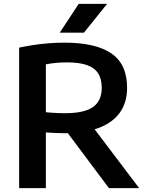

<svg xmlns="http://www.w3.org/2000/svg" viewBox="-20 -968 754 988"><path d="M78.5 0V-723Q111.5 -730 149.8 -736Q188 -742 229 -745.2Q270 -748.5 312 -748.5Q472.5 -748.5 553.2 -693Q634 -637.5 634 -517Q634 -439.5 596 -387.5Q558 -335.5 486 -309Q414 -282.5 311 -282.5Q285 -282.5 262.5 -283.8Q240 -285 216 -286.5V0ZM540.5 0 282.5 -345H435L696 0ZM315.5 -385.5Q413 -385.5 458.2 -417Q503.5 -448.5 503.5 -516.5Q503.5 -563 484.2 -591.8Q465 -620.5 425.5 -633.8Q386 -647 324 -647Q292 -647 266 -644.2Q240 -641.5 216 -637V-390.5Q233.5 -389 248.8 -387.8Q264 -386.5 280 -386Q296 -385.5 315.5 -385.5ZM287.5 -800 385 -948H531L412 -800Z"/></svg>

Font: Encode Sans SC SemiExpanded SemiBold
Style: Regular
Weight: 600
Width: 6
Designer: Multiple Designers
Foundry: Impallari Type
Version: Version 3.002